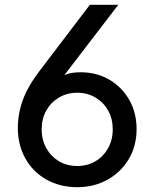

<svg xmlns="http://www.w3.org/2000/svg" viewBox="-20 -765 639 797"><path d="M301 12Q229 12 173 -19.5Q117 -51 85.5 -107Q54 -163 54 -234Q54 -292 74.5 -349Q95 -406 143 -469L353 -745H471L247 -453Q262 -460 279 -462.5Q296 -465 315 -465Q381 -465 433.5 -434.5Q486 -404 516.5 -350.5Q547 -297 547 -229Q547 -160 515 -105.5Q483 -51 427 -19.5Q371 12 301 12ZM301 -76Q343 -76 376 -95.5Q409 -115 428.5 -149.5Q448 -184 448 -228Q448 -272 429 -306Q410 -340 376.5 -360Q343 -380 301 -380Q258 -380 224.5 -360Q191 -340 172 -306Q153 -272 153 -228Q153 -184 172.5 -149.5Q192 -115 225 -95.5Q258 -76 301 -76Z"/></svg>

Font: Pitagon Sans Text Medium
Style: Regular
Weight: 500
Designer: Travis Tran
Foundry: Pitagon
Version: Version 1.000; ttfautohint (v1.8.4.7-5d5b);gftools[0.9.26]